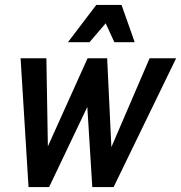

<svg xmlns="http://www.w3.org/2000/svg" viewBox="-20 -754 730 774"><path d="M63 -519H167L173 -164L333 -519H412L429 -161L583 -519H690L438 0H352L332 -323L178 0H95ZM254 -584 368 -734H470L523 -584H441L406 -660L341 -584Z"/></svg>

Font: Radio Canada Condensed Medium
Style: Italic
Weight: 500
Width: 3
Italic angle: -12°
Designer: Charles Daoud, Etienne Aubert Bonn, Alexandre Saumier Demers, Jacques Le Bailly
Foundry: Radio-Canada
Version: Version 2.104; ttfautohint (v1.8.4.7-5d5b);gftools[0.9.28.de